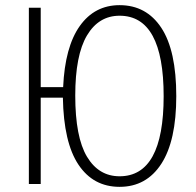

<svg xmlns="http://www.w3.org/2000/svg" viewBox="-20 -714 760 745"><path d="M664 -341Q664 -168 606 -78.5Q548 11 444 11Q342 11 284.5 -75Q227 -161 224 -335H138V0H92V-684H138V-376H225Q232 -532 289.5 -613Q347 -694 444 -694Q548 -694 606 -606Q664 -518 664 -341ZM615 -341Q615 -653 444 -653Q363 -653 317.5 -576.5Q272 -500 272 -343Q272 -182 317.5 -106Q363 -30 444 -30Q615 -30 615 -341Z"/></svg>

Font: Fira Sans Extra Condensed ExtraLight
Style: Regular
Weight: 275
Width: 1
Designer: Carrois Corporate & Edenspiekermann AG
Foundry: Carrois Corporate GbR & Edenspiekermann AG
Version: Version 4.203